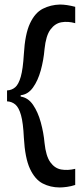

<svg xmlns="http://www.w3.org/2000/svg" viewBox="-20 -710 364 845"><path d="M11 -264V-312Q32 -313 47 -326Q62 -339 71.5 -372.5Q81 -406 85 -472Q90 -560 112 -607Q134 -654 168.5 -671.5Q203 -689 244 -690Q273 -690 311 -680V-608Q279 -617 250.5 -612Q222 -607 202 -580Q182 -553 176 -494Q172 -446 159.5 -400.5Q147 -355 125 -324.5Q103 -294 71 -291V-285Q104 -280 125.5 -248.5Q147 -217 159.5 -171.5Q172 -126 176 -81Q182 -23 201.5 4Q221 31 249.5 36Q278 41 311 33V104Q293 110 274.5 112.5Q256 115 243 115Q202 115 168 97.5Q134 80 112 33Q90 -14 85 -104Q82 -169 72.5 -203Q63 -237 47.5 -250Q32 -263 11 -264Z"/></svg>

Font: Bricolage Grotesque 48pt
Style: Regular
Weight: 400
Designer: Mathieu Triay
Foundry: Atelier Triay
Version: Version 1.000; ttfautohint (v1.8.4.7-5d5b);gftools[0.9.32]